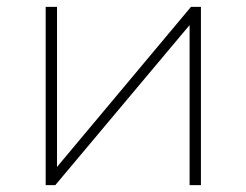

<svg xmlns="http://www.w3.org/2000/svg" viewBox="-20 -539 717 559"><path d="M113 0H141L532 -466V0H565V-519H536L146 -53V-519H113Z"/></svg>

Font: Talent ExtraLight
Style: Regular
Weight: 200
Designer: Mike Powis
Version: Version 1.001;hotconv 1.0.109;makeotfexe 2.5.65596